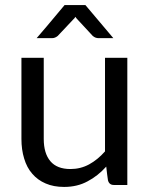

<svg xmlns="http://www.w3.org/2000/svg" viewBox="-20 -737 598 765"><path d="M487.3 -506.8Q487.3 -379.9 487.3 0Q473.6 0 433.6 0Q415 0 410.2 -18.6Q407.2 -37.1 403.3 -73.2Q370.1 -36.1 329.1 -14.6Q288.1 7.8 235.4 7.8Q193.4 7.8 162.1 -5.9Q129.9 -19.5 108.4 -44.9Q86.9 -69.3 76.2 -105.5Q65.4 -140.6 65.4 -183.6Q65.4 -229.5 65.4 -322.3Q65.4 -368.2 65.4 -506.8Q87.9 -506.8 154.3 -506.8Q154.3 -425.8 154.3 -183.6Q154.3 -126 180.7 -94.7Q207 -63.5 260.7 -63.5Q300.8 -63.5 335 -82Q369.1 -100.6 398.4 -133.8Q398.4 -257.8 398.4 -506.8Q419.9 -506.8 487.3 -506.8ZM431.6 -585Q417 -585 372.1 -585Q367.2 -585 361.3 -586.9Q355.5 -588.9 349.6 -593.8Q329.1 -616.2 288.1 -660.2Q284.2 -664.1 280.3 -669.9Q278.3 -667 276.4 -664.1Q274.4 -662.1 272.5 -660.2Q251 -637.7 210 -593.8Q199.2 -585 187.5 -585Q167 -585 126 -585Q154.3 -617.2 237.3 -716.8Q257.8 -716.8 320.3 -716.8Q348.6 -683.6 431.6 -585Z"/></svg>

Font: Lato
Style: Regular
Weight: 400
Designer: Lukasz Dziedzic with Adam Twardoch and Botio Nikoltchev
Version: Version 2.015; 2015-08-06; http://www.latofonts.com/